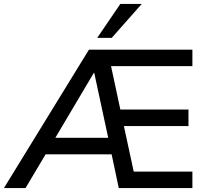

<svg xmlns="http://www.w3.org/2000/svg" viewBox="-45 -958 1051 978"><path d="M-25 0 408 -705H935V-621H490L514 -652L574 -372L538 -400H915V-316H556L580 -344L643 -52L604 -84H935V0H560L517 -203L553 -172H164L204 -200L85 0ZM433 -587 222 -231 213 -256H531L512 -229L435 -587ZM450 -765 568 -938H677L524 -765Z"/></svg>

Font: Nunito Sans 12pt SemiBold
Style: Regular
Weight: 600
Designer: Vernon Adams
Foundry: Vernon Adams
Version: Version 3.101;gftools[0.9.27]